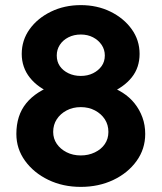

<svg xmlns="http://www.w3.org/2000/svg" viewBox="-20 -728 632 751"><path d="M44 -204Q44 -240 53.5 -270Q63 -300 82.5 -324Q102 -348 130 -366Q158 -384 195 -397L185 -362Q157 -373 135 -388.5Q113 -404 97 -424Q81 -444 73 -467.5Q65 -491 65 -517Q65 -571 96 -614Q127 -657 179.5 -682.5Q232 -708 296 -708Q360 -708 412 -682.5Q464 -657 495 -614Q526 -571 526 -517Q526 -491 518.5 -468Q511 -445 495.5 -425.5Q480 -406 457.5 -390Q435 -374 406 -362L399 -393Q432 -383 459.5 -365.5Q487 -348 506.5 -323.5Q526 -299 537 -269Q548 -239 548 -204Q548 -145 514 -98Q480 -51 423 -24Q366 3 296 3Q226 3 169 -24.5Q112 -52 78 -99Q44 -146 44 -204ZM404 -212Q404 -240 390 -261.5Q376 -283 351.5 -296Q327 -309 296 -309Q265 -309 240.5 -296Q216 -283 202 -261.5Q188 -240 188 -212Q188 -186 202 -165.5Q216 -145 240.5 -132.5Q265 -120 296 -120Q326 -120 351 -132Q376 -144 390 -164.5Q404 -185 404 -212ZM390 -511Q390 -534 377.5 -552.5Q365 -571 344 -582Q323 -593 296 -593Q269 -593 247.5 -582Q226 -571 214 -552.5Q202 -534 202 -511Q202 -487 214 -469.5Q226 -452 247.5 -441.5Q269 -431 296 -431Q323 -431 344 -441.5Q365 -452 377.5 -469.5Q390 -487 390 -511Z"/></svg>

Font: Mach SemiBold
Style: Regular
Weight: 600
Version: Version 1.002